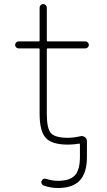

<svg xmlns="http://www.w3.org/2000/svg" viewBox="-20 -736 537 963"><path d="M408.2 -493.2H218.8Q214.8 -493.2 214.8 -488.3V-165Q214.8 -89.8 236.3 -67.4Q257.8 -44.9 320.3 -44.9Q349.6 -44.9 382.8 -52.7Q395.5 -55.7 405.8 -48.3Q416 -41 416 -27.3V50.8Q416 130.9 380.4 168.9Q344.7 207 270.5 207Q233.4 207 198.2 194.3Q191.4 191.4 188.5 184.6Q185.5 177.7 188.5 171.9Q195.3 156.2 211.9 161.1Q242.2 170.9 270.5 170.9Q330.1 170.9 355.5 143.6Q380.9 116.2 380.9 50.8V-11.7Q380.9 -16.6 377 -15.6Q350.6 -10.7 320.3 -10.7Q240.2 -10.7 209.5 -44.4Q178.7 -78.1 178.7 -165V-488.3Q178.7 -493.2 173.8 -493.2H73.2Q66.4 -493.2 61 -498.5Q55.7 -503.9 55.7 -510.7Q55.7 -517.6 61 -522.9Q66.4 -528.3 73.2 -528.3H173.8Q178.7 -528.3 178.7 -533.2V-697.3Q178.7 -705.1 184.1 -710.4Q189.5 -715.8 196.8 -715.8Q204.1 -715.8 209.5 -710.4Q214.8 -705.1 214.8 -697.3V-533.2Q214.8 -528.3 218.8 -528.3H408.2Q415 -528.3 420.4 -522.9Q425.8 -517.6 425.8 -510.7Q425.8 -503.9 420.4 -498.5Q415 -493.2 408.2 -493.2Z"/></svg>

Font: Gen Jyuu Gothic ExtraLight
Style: Regular
Weight: 100
Designer: [Source Han Sans]
Ryoko NISHIZUKA  (kana & ideographs); Paul D. Hunt (Latin, Greek & Cyrillic); Wenlong ZHANG  (bopomofo
Version: Version 1.002.20150607